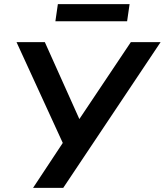

<svg xmlns="http://www.w3.org/2000/svg" viewBox="-20 -909 797 929"><path d="M140 0 296 -236 294 -195 60 -705H197L368 -324H358L613 -705H757L286 0ZM248 -806 260 -889H607L595 -806Z"/></svg>

Font: Nunito Sans 9pt
Style: Bold Italic
Weight: 700
Italic angle: -9°
Version: Version 3.101;gftools[0.9.27]